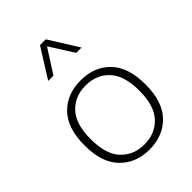

<svg xmlns="http://www.w3.org/2000/svg" viewBox="-224 -873 982 982"><g transform="rotate(-45 267.5 -382.0)"><path d="M267.6 -494.6C202.1 -494.6 148.9 -474.1 108.4 -432.6C67.4 -391.1 46.9 -328.6 46.9 -245.1C46.9 -161.6 67.4 -99.1 108.4 -57.6C148.9 -15.6 202.1 5.4 267.6 5.4C333 5.4 386.2 -15.6 427.2 -57.6C467.8 -99.1 488.3 -161.6 488.3 -245.1C488.3 -328.6 467.8 -391.1 427.2 -432.6C386.7 -474.1 333.5 -494.6 267.6 -494.6ZM267.6 -458C319.8 -458 361.8 -440.9 394.5 -406.2C427.2 -371.6 443.4 -317.9 443.4 -245.1C443.4 -172.4 427.2 -118.7 394.5 -84C361.8 -49.3 319.8 -31.7 267.6 -31.7C215.3 -31.7 173.3 -49.3 140.6 -84C107.9 -118.7 91.8 -172.4 91.8 -245.1C91.8 -317.9 107.9 -371.6 140.6 -406.2C173.3 -440.9 215.3 -458 267.6 -458ZM290.5 -769H248.5L148.9 -609.9H187L269.5 -739.3L351.6 -609.9H390.1Z"/></g></svg>

Font: Estedad ExtraLight
Style: Regular
Weight: 200
Designer: Amin Abedi
Version: Version 7.3